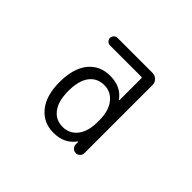

<svg xmlns="http://www.w3.org/2000/svg" viewBox="-152 -1044 1304 1304"><g transform="rotate(45 500.0 -392.0)"><path d="M342.8 -283.2Q342.8 -186.5 381.8 -134.8Q420.9 -83 488.3 -83Q552.7 -83 592.8 -133.3Q632.8 -183.6 632.8 -276.4V-290Q632.8 -381.8 592.3 -433.1Q551.8 -484.4 488.3 -484.4Q419.9 -484.4 381.3 -433.1Q342.8 -381.8 342.8 -283.2ZM632.8 -695.3Q632.8 -702.1 626 -702.1H324.2Q309.6 -702.1 298.8 -712.9Q288.1 -723.6 288.1 -738.3Q288.1 -752.9 298.8 -763.7Q309.6 -774.4 324.2 -774.4H661.1Q684.6 -774.4 701.7 -757.3Q718.8 -740.2 718.8 -716.8V-62.5Q718.8 -44.9 706.5 -32.7Q694.3 -20.5 677.2 -20.5Q660.2 -20.5 647.9 -32.7Q635.7 -44.9 634.8 -61.5V-85.9Q634.8 -86.9 633.3 -87.4Q631.8 -87.9 630.9 -86.9Q577.1 -10.7 471.7 -10.7Q375 -10.7 316.4 -82.5Q257.8 -154.3 257.8 -283.2Q257.8 -415 315.4 -486.3Q373 -557.6 471.7 -557.6Q575.2 -557.6 628.9 -483.4Q629.9 -482.4 631.3 -482.9Q632.8 -483.4 632.8 -484.4Z"/></g></svg>

Font: Rounded Mgen+ 1mn regular
Style: Regular
Weight: 400
Designer: [Source Han Sans]
Ryoko NISHIZUKA  (kana & ideographs); Paul D. Hunt (Latin, Greek & Cyrillic); Wenlong ZHANG  (bopomofo
Version: Version 1.059.20150602